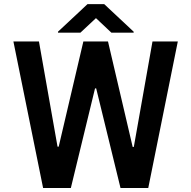

<svg xmlns="http://www.w3.org/2000/svg" viewBox="-20 -933 949 953"><path d="M173.3 -727.3 265.6 -204.9H271.3L393.8 -727.3H516L638.5 -203.8H644.2L736.9 -727.3H862.6L715.9 0H578.1L457.4 -494.3H451.7L331.7 0H193.9L46.5 -727.3ZM379.3 -771 456.3 -843 532.7 -771H643.5V-775.6L497.2 -912.6H414.4L267.8 -775.6V-771Z"/></svg>

Font: Interface
Style: Bold
Weight: 700
Designer: Rasmus Andersson
Foundry: rsms
Version: Version 1.8